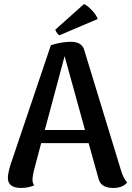

<svg xmlns="http://www.w3.org/2000/svg" viewBox="-20 -918 655 951"><path d="M274 -743Q268 -746 261 -756.5Q254 -767 254 -771L396 -898Q414 -890 435.5 -867Q457 -844 464 -824ZM580 -72Q592 -33 610 -14Q587 13 541 13Q479 13 468 -33L419 -209H184L147 -70Q141 -42 141 -29Q141 -9 150 0Q118 13 85 13Q19 13 19 -37Q19 -58 31 -99L232 -694Q285 -711 331 -711Q385 -711 397 -671ZM202 -274H401L300 -640Z"/></svg>

Font: Arima Koshi Semi Bold
Style: Regular
Weight: 600
Designer: Joana Correia and Natanael Gama
Foundry: NDISCOVER
Version: Version 1.019;PS 001.019;hotconv 1.0.88;makeotf.lib2.5.64775